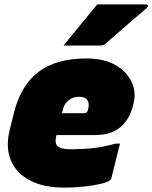

<svg xmlns="http://www.w3.org/2000/svg" viewBox="-20 -837 695 877"><path d="M375 -570Q455 -570 507 -540Q559 -510 581 -463Q603 -416 590 -365L587 -353Q571 -290 528.5 -255Q486 -220 412 -220H238Q234 -206 234 -193.5Q234 -181 240 -173Q254 -155 307 -155Q370 -156 414 -161.5Q458 -167 508 -181H528Q518 -141 508.5 -102Q499 -63 489 -24Q488 -19 484 -15Q475 -6 443 2Q411 10 366.5 15Q322 20 274 20Q179 20 116.5 -13Q54 -46 29.5 -105Q5 -164 24 -242L43 -319Q74 -446 155 -508Q236 -570 375 -570ZM340 -395Q314 -395 294 -379.5Q274 -364 268 -339L263 -320H367Q372 -320 376 -324Q380 -328 383 -339Q389 -365 379 -380Q369 -395 340 -395ZM424 -817H648Q654 -817 655 -811.5Q656 -806 651 -801Q618 -773 588.5 -747.5Q559 -722 528.5 -695.5Q498 -669 460 -636Q453 -629 437 -629H270Q308 -676 346.5 -722.5Q385 -769 424 -817Z"/></svg>

Font: Recursive Sn Lnr St XBk
Style: Italic
Weight: 1000
Italic angle: -15°
Version: Version 1.079;hotconv 1.0.112;makeotfexe 2.5.65598; ttfautoh